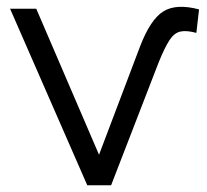

<svg xmlns="http://www.w3.org/2000/svg" viewBox="-20 -552 616 572"><path d="M240 0 10 -526H88L275 -91L397 -413Q428 -494 466.5 -518Q505 -542 573 -524L565 -454Q536 -462 517.5 -458Q499 -454 485 -432.5Q471 -411 453 -367L311 0Z"/></svg>

Font: Montserrat
Style: Regular
Weight: 400
Designer: Julieta Ulanovsky
Foundry: Julieta Ulanovsky
Version: Version 9.000; ttfautohint (v1.8.4.7-5d5b)